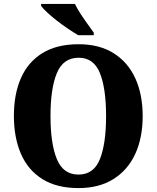

<svg xmlns="http://www.w3.org/2000/svg" viewBox="-20 -951 800 981"><path d="M381 10Q270 10 196.5 -36Q123 -82 87 -165Q51 -248 51 -359Q51 -470 87 -552Q123 -634 196.5 -679.5Q270 -725 382 -725Q487 -725 560 -679.5Q633 -634 671 -551.5Q709 -469 709 -358Q709 -247 671 -164.5Q633 -82 559.5 -36Q486 10 381 10ZM381 -59Q459 -59 490.5 -138Q522 -217 522 -358Q522 -499 490.5 -577.5Q459 -656 382 -656Q303 -656 270.5 -577.5Q238 -499 238 -358Q238 -217 270.5 -138Q303 -59 381 -59ZM380 -771Q356 -785 327 -804.5Q298 -824 270 -846Q242 -868 220.5 -888Q199 -908 190 -921V-931H363Q373 -909 390.5 -882Q408 -855 427 -829Q446 -803 459 -784V-771Z"/></svg>

Font: Noto Serif Armenian SemiCondensed ExtraBold
Style: Regular
Weight: 800
Width: 4
Designer: Monotype Design Team
Foundry: Monotype Imaging Inc.
Version: Version 2.008; ttfautohint (v1.8.4.7-5d5b)